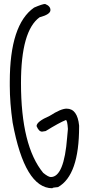

<svg xmlns="http://www.w3.org/2000/svg" viewBox="-20 -954 462 987"><path d="M211.9 -933.6Q239.3 -922.9 239.3 -902.3Q239.3 -879.9 183.6 -865.2Q87.9 -795.9 87.9 -527.3Q87.9 -204.1 202.1 -65.4Q228.5 -43.9 241.2 -43.9Q309.6 -43.9 325.2 -248L329.1 -291Q326.2 -336.9 318.4 -336.9Q284.2 -323.2 214.8 -280.3L196.3 -277.3Q179.7 -277.3 168 -305.7Q168 -329.1 235.4 -358.4Q293 -395.5 322.3 -395.5Q377.9 -395.5 386.7 -308.6V-302.7Q386.7 -52.7 278.3 7.8Q249 9.8 249 13.7Q107.4 13.7 44.9 -324.2Q30.3 -425.8 30.3 -512.7V-533.2Q30.3 -828.1 155.3 -915Q198.2 -933.6 211.9 -933.6Z"/></svg>

Font: Sue Ellen Francisco 
Style: Regular
Weight: 400
Designer: Kimberly Geswein
Foundry: Kimberly Geswein
Version: Version 1.002 2007